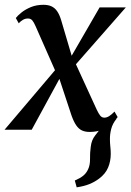

<svg xmlns="http://www.w3.org/2000/svg" viewBox="-44 -554 558 820"><path d="M283.5 246 275.5 217Q297.5 207.5 311 196.8Q324.5 186 332 169.5Q341 151 340.5 125Q340 99 343.5 73.5Q346.5 44.5 362.5 24.5Q378.5 4.5 389.5 -10.5L453.5 -46.5Q437 -26.5 431 -3.5Q425 19.5 425.5 42Q425.5 55.5 427.2 71.8Q429 88 429 103Q429 135 417.5 162Q406 189 379 209Q360.5 223 337.8 232.2Q315 241.5 283.5 246ZM339 9.5Q319.5 9.5 305.8 3Q292 -3.5 281.5 -18.8Q271 -34 261.5 -60.5L198.5 -251L226 -247L91.5 0H-24.5L212.5 -279.5L201.5 -230L108 -442Q101 -458.5 94 -466.8Q87 -475 75.5 -475Q63.5 -475 53.5 -469Q43.5 -463 36 -454.5L23.5 -477Q31.5 -487.5 48 -500.8Q64.5 -514 88.2 -523.8Q112 -533.5 141.5 -533.5Q162 -533.5 176.2 -526.8Q190.5 -520 200.2 -505.8Q210 -491.5 217 -468.5L270.5 -287.5L245 -286.5L381.5 -522.5H493.5L257 -253L269.5 -303L369 -86Q377 -69 384 -60.2Q391 -51.5 401.5 -51.5Q412 -51.5 422.5 -58.2Q433 -65 445 -77.5L458.5 -54Q449 -40 432.5 -25.2Q416 -10.5 392.8 -0.5Q369.5 9.5 339 9.5Z"/></svg>

Font: Merriweather 96pt Medium
Style: Italic
Weight: 500
Italic angle: -7.8°
Version: Version 2.101